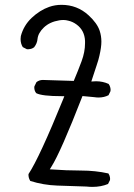

<svg xmlns="http://www.w3.org/2000/svg" viewBox="-20 -771 540 774"><path d="M352.5 -17.6Q387.2 -17.6 415.5 -29.3L423.3 -44.9Q423.8 -46.9 423.8 -49.6Q423.8 -52.2 423.3 -56.2Q421.9 -64.5 417 -71.8Q364.3 -83.5 306.9 -83.5Q249.5 -83.5 180.7 -88.4L187 -98.6Q224.1 -156.7 312.5 -383.8L359.4 -379.4Q369.1 -377.9 377 -377.9Q399.9 -377.9 417.5 -387.2L425.3 -403.3Q425.8 -405.3 425.8 -409.4Q425.8 -413.6 424.1 -419.9Q422.4 -426.3 418 -432.6Q394.5 -443.4 367.2 -443.4Q362.8 -443.4 348.1 -442.4Q361.3 -483.9 369.4 -507.1Q377.4 -530.3 380.9 -546.9Q388.7 -580.6 388.7 -603Q388.7 -626 381.8 -647Q371.6 -677.7 336.9 -709.5Q291 -751.5 228 -751.5Q201.7 -751.5 178.2 -743.2Q140.6 -730 107.4 -698.7Q75.2 -668 64 -625.5Q63 -619.6 63 -613.8Q63 -595.2 71.8 -581.1L87.9 -572.8Q89.8 -572.3 92.8 -572.3Q95.7 -572.3 100.1 -573.2Q109.4 -574.2 117.7 -580.6Q129.9 -596.2 131.3 -614.3Q133.8 -638.2 157 -660.4Q180.2 -682.6 218.8 -689Q226.6 -690.4 236.1 -690.4Q245.6 -690.4 255.9 -687.5Q273.4 -683.6 289.1 -671.9Q320.8 -648.4 322.8 -606.4Q322.8 -601.6 322.8 -596.7Q322.8 -561.5 308.8 -523.9Q294.9 -486.3 277.3 -444.8L152.8 -448.7Q138.2 -448.7 127 -439.9L118.7 -422.9Q118.2 -420.9 118.2 -418.9Q118.2 -404.8 126 -395.5Q148.9 -383.3 228.5 -383.3H239.3L235.4 -373Q138.7 -135.3 95.2 -69.8Q94.7 -67.9 94.7 -66.4Q94.7 -64.9 95 -62.5Q95.2 -60.1 95.7 -57.1Q96.2 -54.2 97.2 -51.8Q99.1 -46.4 102.1 -41.5Q154.8 -24.9 210.9 -22.9L328.1 -19Q340.8 -17.6 352.5 -17.6Z"/></svg>

Font: Bakudai
Style: ExtraLight
Weight: 200
Version: Version 1.48